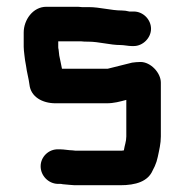

<svg xmlns="http://www.w3.org/2000/svg" viewBox="-20 -521 544 567"><path d="M375 -487H362C354 -489 347 -490 340 -490C308 -490 275 -500 242 -500H222C215 -501 208 -501 202 -501H117C77 -501 50 -462 50 -425V-383C50 -376 51 -368 52 -359L54 -343C55 -337 56 -331 57 -326C59 -309 65 -288 67 -271C71 -235 105 -216 144 -216H295C317 -216 334 -221 353 -226V-118C353 -103 348 -92 346 -78V-77C342 -76 338 -76 335 -76H210C205 -76 199 -76 194 -77C184 -77 169 -80 158 -80H152C124 -81 100 -58 100 -30C100 -2 123 21 150 22H156C159 22 162 22 165 23L187 25C195 26 203 26 210 26H335C381 26 417 15 431 -18L437 -30C441 -39 444 -48 446 -58C450 -77 455 -97 455 -118V-277C455 -306 425 -338 395 -338C386 -338 378 -337 370 -336C345 -330 322 -324 298 -318H163C160 -332 158 -344 155 -357L153 -375C152 -378 152 -380 152 -383V-399H219C226 -398 233 -398 240 -398C273 -398 304 -388 336 -388C346 -388 359 -385 369 -385H375C402 -385 426 -409 426 -436C426 -463 403 -487 375 -487Z"/></svg>

Font: Electronic
Style: UltBlk
Weight: 500
Version: Version 1.011